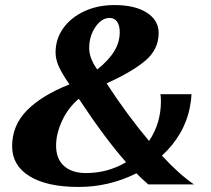

<svg xmlns="http://www.w3.org/2000/svg" viewBox="-20 -730 837 760"><path d="M748 0H567Q535 -28 520 -44Q412 10 291 10Q166 10 97 -32.5Q28 -75 28 -151Q28 -234 87 -293.5Q146 -353 255 -396Q225 -439 212.5 -467.5Q200 -496 200 -522Q200 -576 230.5 -618.5Q261 -661 314 -685.5Q367 -710 433 -710Q514 -710 561 -680Q608 -650 608 -599Q608 -535 556 -490.5Q504 -446 402 -400Q484 -274 570 -172Q617 -242 617 -329Q617 -347 615 -357H738Q737 -332 732 -308Q722 -253 693.5 -203.5Q665 -154 621 -114Q689 -40 748 0ZM333 -539Q333 -500 365 -455Q410 -491 432 -527Q454 -563 454 -603Q454 -629 443.5 -644Q433 -659 414 -659Q382 -659 357.5 -623Q333 -587 333 -539ZM479 -88Q398 -179 292 -339Q250 -304 226 -252.5Q202 -201 202 -154Q202 -101 233.5 -73Q265 -45 320 -45Q407 -45 479 -88Z"/></svg>

Font: Fahkwang
Style: Bold Italic
Weight: 700
Italic angle: -10°
Designer: Suppakit Chalermlarp | Katatrad Co.,Ltd.
Foundry: Cadson Demak Co.,Ltd.
Version: Version 1.000; ttfautohint (v1.6)